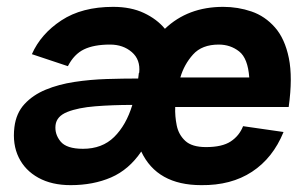

<svg xmlns="http://www.w3.org/2000/svg" viewBox="-20 -530 878 560"><path d="M178 -337 73 -372Q99 -431 159 -470.5Q219 -510 310 -510Q362 -510 400 -492Q438 -474 461 -446Q528 -510 631 -510Q674 -510 713.5 -496.5Q753 -483 782 -450Q811 -417 822.5 -360.5Q834 -304 822 -218H491Q490 -191 495.5 -164Q501 -137 520.5 -119Q540 -101 581 -101Q628 -101 653 -117.5Q678 -134 689 -162L807 -145Q776 -69 715 -29Q654 11 567 10Q438 10 392 -88Q356 -35 304 -12.5Q252 10 186 10Q131 10 92 -11.5Q53 -33 34.5 -71Q16 -109 22 -159Q27 -200 51.5 -226.5Q76 -253 113.5 -268.5Q151 -284 197 -291Q243 -298 291 -299.5Q339 -301 383 -301Q384 -309 385 -317L386 -318Q390 -356 364.5 -378Q339 -400 301 -400Q254 -400 225 -386Q196 -372 178 -337ZM618 -400Q569 -400 543 -371Q517 -342 506 -304H707Q703 -360 677.5 -380Q652 -400 618 -400ZM142 -165Q139 -139 156.5 -117.5Q174 -96 222 -96Q278 -96 313 -130.5Q348 -165 366 -224Q308 -224 258 -220Q208 -216 176.5 -203.5Q145 -191 142 -165Z"/></svg>

Font: Haskoy Bold
Style: Italic
Weight: 700
Designer: Ertekin Erdin
Foundry: Ertekin Erdin
Version: Version 2.000; ttfautohint (v1.8.4.7-5d5b)